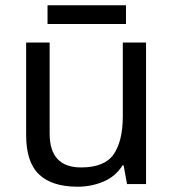

<svg xmlns="http://www.w3.org/2000/svg" viewBox="-20 -697 658 727"><path d="M533 -536V0H461L448 -71H444Q418 -29 372 -9.5Q326 10 274 10Q177 10 128 -36.5Q79 -83 79 -185V-536H168V-191Q168 -63 287 -63Q376 -63 410.5 -113Q445 -163 445 -257V-536ZM457 -677V-606H160V-677Z"/></svg>

Font: Noto Sans Tagbanwa
Style: Regular
Weight: 400
Designer: Monotype Design Team
Foundry: Monotype Imaging Inc.
Version: Version 2.001; ttfautohint (v1.8.4.7-5d5b)